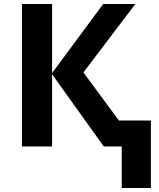

<svg xmlns="http://www.w3.org/2000/svg" viewBox="-20 -734 796 962"><path d="M658 -714 398 -371 576 -130H736V208H590V0H500L241 -362V0H90V-714H241V-368L497 -714Z"/></svg>

Font: Noto IKEA Simplified Chinese
Style: Bold
Weight: 700
Designer: Monotype Design Team
Foundry: Monotype Imaging Inc.
Version: Version 1.100